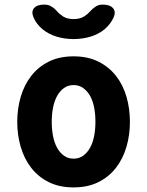

<svg xmlns="http://www.w3.org/2000/svg" viewBox="-20 -805 640 835"><path d="M300 10Q238 10 192 -13Q146 -36 115.5 -75.5Q85 -115 70 -166.5Q55 -218 55 -275Q55 -332 70 -383.5Q85 -435 115.5 -474.5Q146 -514 192 -537Q238 -560 300 -560Q362 -560 408 -537Q454 -514 484.5 -475Q515 -436 530 -384.5Q545 -333 545 -275Q545 -218 530 -166.5Q515 -115 484.5 -75.5Q454 -36 408 -13Q362 10 300 10ZM300 -115Q324 -115 342 -128Q360 -141 372 -163Q384 -185 389.5 -214Q395 -243 395 -275Q395 -308 389.5 -337Q384 -366 372 -387.5Q360 -409 342 -422Q324 -435 300 -435Q276 -435 258 -422Q240 -409 228 -387Q216 -365 210.5 -336Q205 -307 205 -275Q205 -243 210.5 -214Q216 -185 228 -163Q240 -141 258 -128Q276 -115 300 -115ZM126 -729Q115 -754 128 -769.5Q141 -785 172 -785Q182 -785 189.5 -783Q197 -781 203 -777Q217 -769 227.5 -756.5Q238 -744 255 -733Q273 -722 300 -722Q327 -722 345 -733Q361 -743 371.5 -755Q382 -767 394 -775Q401 -780 408.5 -782.5Q416 -785 427 -785Q458 -785 471.5 -769.5Q485 -754 474 -729Q461 -700 434 -677Q383 -636 300 -635Q217 -636 166 -677Q138 -700 126 -729Z"/></svg>

Font: Maple Mono NL ExtraBold
Style: Regular
Weight: 800
Monospace: yes
Designer: subframe7536
Version: Version 7.000